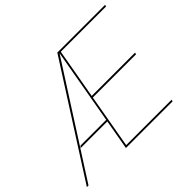

<svg xmlns="http://www.w3.org/2000/svg" viewBox="-165 -896 1117 1117"><g transform="rotate(-45 393.0 -337.5)"><path d="M-19 0H-5.5L422.5 -668L424 -675H413ZM115.5 -186H341L343 -197H125.5ZM302.5 0H686.5L688.5 -11H315.5L374 -344H730L732 -355H376L430.5 -664H803.5L805.5 -675H421.5Z"/></g></svg>

Font: Anybody Thin
Style: Italic
Weight: 100
Italic angle: -10°
Designer: Tyler Finck
Foundry: Etcetera Type Company
Version: Version 1.114;gftools[0.9.25]